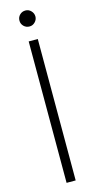

<svg xmlns="http://www.w3.org/2000/svg" viewBox="-131 -883 459 918"><g transform="rotate(-15 99.0 -423.5)"><path d="M77 0V-700H122V0ZM100 -768Q83 -768 71.5 -779.5Q60 -791 60 -807Q60 -824 71.5 -835.5Q83 -847 100 -847Q116 -847 127.5 -835Q139 -823 139 -807Q139 -792 127.5 -780Q116 -768 100 -768Z"/></g></svg>

Font: DM Sans 18pt ExtraLight
Style: Regular
Weight: 250
Designer: Colophon Foundry, Jonny Pinhorn
Foundry: Colophon Foundry
Version: Version 4.004;gftools[0.9.30]